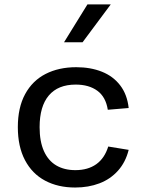

<svg xmlns="http://www.w3.org/2000/svg" viewBox="-20 -826 660 858"><path d="M315.8 12Q239.2 12 181.4 -18.8Q123.7 -49.5 91.7 -110.2Q59.7 -170.8 59.7 -257.8Q59.7 -345.3 92.3 -405.4Q125 -465.5 183.8 -495.6Q242.7 -525.7 320.8 -525.7Q384.8 -525.7 435.4 -505.5Q486 -485.3 517.2 -444.4Q548.5 -403.5 555 -343.3L461.7 -335.5Q452.8 -392.7 415.2 -420.3Q377.5 -448 318.3 -448Q239.2 -448 198.1 -399.3Q157 -350.7 157 -257.8Q157 -194 176.2 -151Q195.5 -108 231.3 -86.8Q267.2 -65.7 316.7 -65.7Q372.8 -65.7 410.2 -92.2Q447.5 -118.8 463.7 -171.2L555 -156.3Q541.2 -101 507.2 -63.2Q473.3 -25.3 424.4 -6.7Q375.5 12 315.8 12ZM349 -637.2 474.8 -806.2H370.7L266.2 -637.2Z"/></svg>

Font: Monaspace Neon Var
Style: Regular
Weight: 400
Designer: Riley Cran and the Lettermatic Team
Version: Version 1.000 (Monaspace Neon Var)